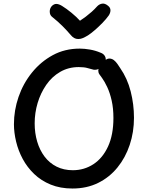

<svg xmlns="http://www.w3.org/2000/svg" viewBox="-20 -1062 847 1102"><path d="M556 -760Q571 -755 579 -744.5Q587 -734 587 -721Q587 -713 581.5 -702Q576 -691 566 -681Q556 -671 544 -665.5Q532 -660 517 -662Q503 -665 483.5 -671Q464 -677 432 -677Q373 -677 325.5 -649.5Q278 -622 245.5 -575Q213 -528 196 -471Q179 -414 179 -354Q179 -298 193.5 -249Q208 -200 236 -163Q264 -126 305 -105.5Q346 -85 398 -85Q463 -85 516 -119.5Q569 -154 600 -221Q631 -288 631 -385Q631 -440 621 -484.5Q611 -529 595.5 -562Q580 -595 566 -614Q557 -626 550.5 -635.5Q544 -645 544 -657Q544 -666 550 -678Q556 -690 566 -701Q576 -712 587 -719Q598 -726 606 -726Q622 -726 633.5 -717Q645 -708 654 -695Q663 -682 670 -671Q711 -612 730 -537.5Q749 -463 749 -386Q749 -304 724.5 -230.5Q700 -157 654 -100.5Q608 -44 543 -12Q478 20 396 20Q326 20 271 -2.5Q216 -25 176 -63.5Q136 -102 110.5 -149.5Q85 -197 72.5 -249Q60 -301 60 -349Q60 -429 86.5 -506Q113 -583 163.5 -645.5Q214 -708 283 -745.5Q352 -783 438 -783Q465 -783 496.5 -777.5Q528 -772 556 -760ZM537 -1025Q549 -1038 565.5 -1041Q582 -1044 600 -1029Q614 -1018 614 -1003Q614 -988 604 -973Q589 -952 567.5 -930Q546 -908 524 -889Q502 -870 485 -859Q470 -850 457 -844Q444 -838 429 -838Q416 -838 405.5 -844Q395 -850 386 -861Q365 -886 338.5 -912.5Q312 -939 278 -966Q266 -976 265.5 -994.5Q265 -1013 277 -1027Q290 -1040 304 -1039.5Q318 -1039 336 -1028Q362 -1012 390 -989Q418 -966 439 -943Q456 -954 472.5 -966.5Q489 -979 506 -994Q523 -1009 537 -1025Z"/></svg>

Font: Playpen Sans Medium
Style: Regular
Weight: 500
Designer: Laura Meseguer, Veronika Burian, José Scaglione
Foundry: TypeTogether
Version: Version 1.001